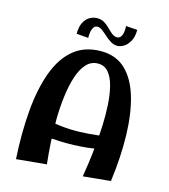

<svg xmlns="http://www.w3.org/2000/svg" viewBox="-136 -1062 1033 1175"><g transform="rotate(15 380.5 -474.0)"><path d="M498 3Q503 -27 510.5 -78.5Q518 -130 524.5 -194.5Q531 -259 534 -327.5Q537 -396 533 -460.5Q529 -525 516 -576Q503 -627 477.5 -657.5Q452 -688 411 -688Q367 -688 337 -655Q307 -622 289 -566.5Q271 -511 262 -440.5Q253 -370 252 -294Q251 -218 255.5 -145Q260 -72 267 -11L76 7Q66 -161 78.5 -302.5Q91 -444 129.5 -548Q168 -652 237 -709Q306 -766 410 -766Q504 -766 564.5 -708.5Q625 -651 655.5 -548Q686 -445 689.5 -308.5Q693 -172 672 -14ZM134 -181 170 -284Q231 -266 291.5 -259.5Q352 -253 409 -255Q466 -257 518.5 -263Q571 -269 617 -276L626 -204Q558 -182 477.5 -173.5Q397 -165 310.5 -168Q224 -171 134 -181ZM311 -824 236 -830Q236 -875 250.5 -902.5Q265 -930 287.5 -942.5Q310 -955 334 -955Q361 -955 380.5 -942.5Q400 -930 415.5 -914Q431 -898 446.5 -885.5Q462 -873 480 -873Q499 -873 508.5 -894Q518 -915 516 -954L588 -949Q588 -904 572 -876Q556 -848 534.5 -835.5Q513 -823 496 -823Q472 -823 452 -835.5Q432 -848 414.5 -864Q397 -880 380.5 -892.5Q364 -905 347 -905Q330 -905 320 -884Q310 -863 311 -824Z"/></g></svg>

Font: Marhey Medium
Style: Regular
Weight: 500
Designer: Nur Syamsi & Bustanul Arifin
Foundry: Namelatype
Version: Version 1.000